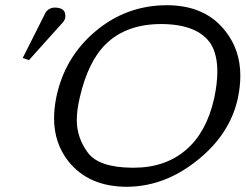

<svg xmlns="http://www.w3.org/2000/svg" viewBox="-20 -713 940 735"><path d="M616 -693Q617 -693 619 -693Q768 -693 845 -591Q900 -520 900 -423Q900 -383 891 -339Q861 -199 735 -99Q612 0 469 2Q468 2 466 2Q321 2 243 -94Q187 -164 187 -260Q187 -297 195 -338Q226 -492 344 -592Q462 -692 616 -693ZM153 -662Q163 -682 188 -684Q230 -684 230 -654Q230 -651 230 -647Q230 -641 223 -630L91 -483L67 -491ZM285 -338Q274 -292 274 -253Q274 -186 316 -129Q358 -72 485 -71Q488 -71 492 -71Q614 -71 694 -141Q771 -208 800 -337Q812 -394 812 -439Q812 -504 787 -545Q738 -619 602 -621Q600 -621 598 -621Q465 -621 387 -546Q317 -479 285 -338Z"/></svg>

Font: New Athena Unicode
Style: Italic
Weight: 400
Designer: J. Rusten 1997; rev. by R. Hancock 2001, 2002, rev. by D. Mastronarde 2002-2019
Foundry: Society for Classical Studies (formerly American Philological Association)
Version: Version 5.008